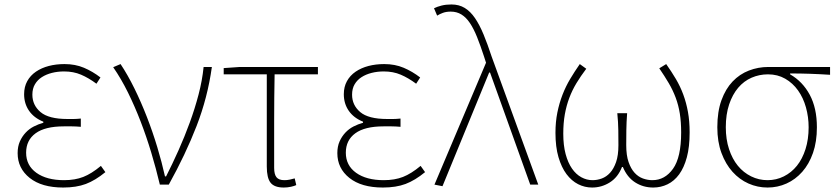

<svg xmlns="http://www.w3.org/2000/svg" viewBox="-20 -827 3751 860"><path d="M263 13Q167 13 113 -30Q59 -73 59 -141Q59 -171 69 -193.5Q79 -216 95 -233Q111 -250 131.5 -260.5Q152 -271 174 -277V-282Q132 -299 110 -331Q88 -363 88 -405Q88 -438 102 -463.5Q116 -489 141 -506Q166 -523 198.5 -531.5Q231 -540 269 -540Q317 -540 356 -523.5Q395 -507 430 -480L412 -452Q377 -478 343 -492.5Q309 -507 267 -507Q238 -507 212.5 -500.5Q187 -494 167.5 -481.5Q148 -469 136.5 -449.5Q125 -430 125 -403Q125 -356 161.5 -325Q198 -294 282 -294Q297 -294 309.5 -294Q322 -294 342 -296V-259Q319 -261 302 -261Q285 -261 266 -261Q182 -261 139.5 -230Q97 -199 97 -143Q97 -86 143 -53Q189 -20 267 -20Q316 -20 353 -34.5Q390 -49 432 -84L452 -56Q407 -19 364.5 -3Q322 13 263 13Z M696 0Q679 -72 657.5 -143.5Q636 -215 610 -282.5Q584 -350 553.5 -412Q523 -474 487 -526L520 -540Q552 -492 582 -431Q612 -370 638 -303Q664 -236 684.5 -168Q705 -100 719 -37H724Q752 -92 779.5 -153.5Q807 -215 830 -278Q853 -341 869.5 -404Q886 -467 892 -527H929Q910 -390 860.5 -262.5Q811 -135 736 0H696Z M1251 13Q1209 13 1192 -8.5Q1175 -30 1175 -81V-494H982V-522L1054 -527H1404V-494H1210Q1208 -388 1208 -284.5Q1208 -181 1208 -75Q1208 -46 1218.5 -33Q1229 -20 1254 -20Q1266 -20 1278 -22.5Q1290 -25 1300 -28L1307 2Q1299 6 1283.5 9.5Q1268 13 1251 13Z M1695 13Q1599 13 1545 -30Q1491 -73 1491 -141Q1491 -171 1501 -193.5Q1511 -216 1527 -233Q1543 -250 1563.5 -260.5Q1584 -271 1606 -277V-282Q1564 -299 1542 -331Q1520 -363 1520 -405Q1520 -438 1534 -463.5Q1548 -489 1573 -506Q1598 -523 1630.5 -531.5Q1663 -540 1701 -540Q1749 -540 1788 -523.5Q1827 -507 1862 -480L1844 -452Q1809 -478 1775 -492.5Q1741 -507 1699 -507Q1670 -507 1644.5 -500.5Q1619 -494 1599.5 -481.5Q1580 -469 1568.5 -449.5Q1557 -430 1557 -403Q1557 -356 1593.5 -325Q1630 -294 1714 -294Q1729 -294 1741.5 -294Q1754 -294 1774 -296V-259Q1751 -261 1734 -261Q1717 -261 1698 -261Q1614 -261 1571.5 -230Q1529 -199 1529 -143Q1529 -86 1575 -53Q1621 -20 1699 -20Q1748 -20 1785 -34.5Q1822 -49 1864 -84L1884 -56Q1839 -19 1796.5 -3Q1754 13 1695 13Z M1926 0 2157 -546 2148 -574Q2132 -623 2117 -660.5Q2102 -698 2085 -723.5Q2068 -749 2047 -762Q2026 -775 1999 -775Q1979 -775 1964 -769.5Q1949 -764 1938 -757L1924 -790Q1938 -797 1957.5 -802Q1977 -807 2002 -807Q2036 -807 2061.5 -791.5Q2087 -776 2107.5 -746Q2128 -716 2146 -672.5Q2164 -629 2182 -574L2391 0H2355L2175 -502H2171L1962 7Z M2632 13Q2599 13 2569.5 -2Q2540 -17 2517.5 -47Q2495 -77 2481.5 -123Q2468 -169 2468 -232Q2468 -281 2476.5 -323Q2485 -365 2499.5 -402.5Q2514 -440 2534 -473.5Q2554 -507 2577 -540L2606 -519Q2581 -486 2562 -454.5Q2543 -423 2530 -388.5Q2517 -354 2510 -315Q2503 -276 2503 -228Q2503 -176 2513.5 -137Q2524 -98 2542 -72Q2560 -46 2584 -33Q2608 -20 2634 -20Q2655 -20 2675.5 -27.5Q2696 -35 2712.5 -53Q2729 -71 2739.5 -101Q2750 -131 2750 -177Q2750 -207 2749.5 -243.5Q2749 -280 2745 -320H2789Q2786 -280 2785.5 -243.5Q2785 -207 2785 -177Q2785 -131 2795.5 -101Q2806 -71 2822.5 -53Q2839 -35 2860 -27.5Q2881 -20 2902 -20Q2958 -20 2994.5 -71Q3031 -122 3031 -234Q3031 -281 3025 -318.5Q3019 -356 3006.5 -389.5Q2994 -423 2975.5 -454.5Q2957 -486 2933 -521L2964 -540Q2988 -506 3007.5 -473Q3027 -440 3040.5 -403.5Q3054 -367 3061.5 -325.5Q3069 -284 3069 -234Q3069 -169 3056.5 -122.5Q3044 -76 3022 -46Q3000 -16 2970 -1.5Q2940 13 2906 13Q2861 13 2825 -10Q2789 -33 2770 -79H2766Q2748 -33 2711.5 -10Q2675 13 2632 13Z M3418 13Q3373 13 3332.5 -5Q3292 -23 3261 -57.5Q3230 -92 3211.5 -142Q3193 -192 3193 -257Q3193 -327 3211.5 -378Q3230 -429 3261.5 -462Q3293 -495 3334.5 -511Q3376 -527 3421 -527H3698V-492Q3652 -495 3608.5 -496.5Q3565 -498 3519 -498V-494Q3575 -462 3607 -402.5Q3639 -343 3639 -257Q3639 -192 3621.5 -142Q3604 -92 3573.5 -57.5Q3543 -23 3503 -5Q3463 13 3418 13ZM3418 -20Q3457 -20 3491 -37Q3525 -54 3549.5 -84.5Q3574 -115 3588 -159Q3602 -203 3602 -257Q3602 -303 3590 -346Q3578 -389 3554.5 -422Q3531 -455 3497 -474.5Q3463 -494 3420 -494Q3381 -494 3346.5 -479Q3312 -464 3286.5 -434Q3261 -404 3246 -359.5Q3231 -315 3231 -257Q3231 -203 3245.5 -159Q3260 -115 3285 -84.5Q3310 -54 3344.5 -37Q3379 -20 3418 -20Z"/></svg>

Font: SpoqaHanSansJP-Thin
Style: Regular
Weight: 250
Designer: [Source Han Sans]
Ryoko NISHIZUKA  (kana & ideographs); Paul D. Hunt (Latin, Greek & Cyrillic); Wenlong ZHANG  (bopomofo
Foundry: Spoqa (http://bi.spoqa.com)
Version: Version 1.002.20150607